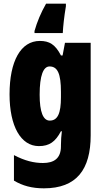

<svg xmlns="http://www.w3.org/2000/svg" viewBox="-20 -786 564 1046"><path d="M339 -752V-766H231C203 -717 182 -667 168 -617V-606H322C324 -644 329 -692 339 -752ZM197 -563C93 -563 32 -453 32 -272C32 -99 93 10 192 10C249 10 282 -14 312 -71H317C314 -51 312 -17 312 5V11C312 78 273 102 214 102C165 102 115 90 56 59V198C103 226 154 240 219 240C398 240 474 137 474 -49V-553H334L321 -484H312C281 -544 249 -563 197 -563ZM250 -424C294 -424 312 -384 312 -285V-256C312 -168 294 -129 251 -129C215 -129 196 -176 196 -270C196 -375 216 -424 250 -424Z"/></svg>

Font: Noto Sans Lao ExtraCondensed Black
Style: Regular
Weight: 900
Width: 2
Designer: Monotype Design Team
Foundry: Monotype Imaging Inc.
Version: Version 2.003